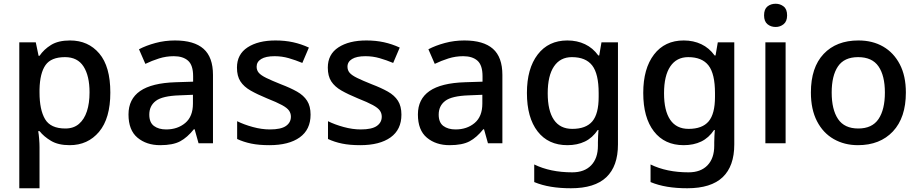

<svg xmlns="http://www.w3.org/2000/svg" viewBox="-20 -765 4907 1025"><path d="M354 -549Q451 -549 510 -479.5Q569 -410 569 -271Q569 -133 509 -61.5Q449 10 352 10Q291 10 252.5 -13Q214 -36 191 -65H184Q187 -48 189 -23.5Q191 1 191 20V240H83V-539H171L186 -467H191Q214 -501 252.5 -525Q291 -549 354 -549ZM327 -460Q253 -460 223 -417.5Q193 -375 191 -288V-271Q191 -179 220.5 -129Q250 -79 329 -79Q373 -79 401.5 -103.5Q430 -128 444 -171Q458 -214 458 -272Q458 -360 426 -410Q394 -460 327 -460Z M914 -549Q1016 -549 1066.5 -504.5Q1117 -460 1117 -365V0H1040L1019 -75H1015Q980 -31 941.5 -10.5Q903 10 835 10Q762 10 714 -30Q666 -70 666 -154Q666 -236 728 -279Q790 -322 918 -326L1011 -329V-358Q1011 -417 984 -441Q957 -465 908 -465Q867 -465 829 -453Q791 -441 756 -424L722 -502Q760 -522 810 -535.5Q860 -549 914 -549ZM938 -256Q847 -253 812 -226.5Q777 -200 777 -153Q777 -111 802 -92.5Q827 -74 867 -74Q928 -74 969 -108.5Q1010 -143 1010 -212V-259Z M1638 -153Q1638 -73 1580 -31.5Q1522 10 1418 10Q1362 10 1321 1.5Q1280 -7 1246 -23V-118Q1282 -100 1329.5 -87Q1377 -74 1421 -74Q1480 -74 1506.5 -92.5Q1533 -111 1533 -142Q1533 -160 1523 -174.5Q1513 -189 1485.5 -204Q1458 -219 1405 -240Q1354 -261 1318 -281.5Q1282 -302 1263.5 -330.5Q1245 -359 1245 -404Q1245 -475 1301.5 -512Q1358 -549 1451 -549Q1501 -549 1544.5 -539.5Q1588 -530 1629 -511L1594 -429Q1558 -444 1521.5 -454.5Q1485 -465 1446 -465Q1399 -465 1374.5 -450Q1350 -435 1350 -409Q1350 -390 1361.5 -376.5Q1373 -363 1401.5 -349Q1430 -335 1480 -315Q1530 -296 1565.5 -276Q1601 -256 1619.5 -227Q1638 -198 1638 -153Z M2123 -153Q2123 -73 2065 -31.5Q2007 10 1903 10Q1847 10 1806 1.5Q1765 -7 1731 -23V-118Q1767 -100 1814.5 -87Q1862 -74 1906 -74Q1965 -74 1991.5 -92.5Q2018 -111 2018 -142Q2018 -160 2008 -174.5Q1998 -189 1970.5 -204Q1943 -219 1890 -240Q1839 -261 1803 -281.5Q1767 -302 1748.5 -330.5Q1730 -359 1730 -404Q1730 -475 1786.5 -512Q1843 -549 1936 -549Q1986 -549 2029.5 -539.5Q2073 -530 2114 -511L2079 -429Q2043 -444 2006.5 -454.5Q1970 -465 1931 -465Q1884 -465 1859.5 -450Q1835 -435 1835 -409Q1835 -390 1846.5 -376.5Q1858 -363 1886.5 -349Q1915 -335 1965 -315Q2015 -296 2050.5 -276Q2086 -256 2104.5 -227Q2123 -198 2123 -153Z M2459 -549Q2561 -549 2611.5 -504.5Q2662 -460 2662 -365V0H2585L2564 -75H2560Q2525 -31 2486.5 -10.5Q2448 10 2380 10Q2307 10 2259 -30Q2211 -70 2211 -154Q2211 -236 2273 -279Q2335 -322 2463 -326L2556 -329V-358Q2556 -417 2529 -441Q2502 -465 2453 -465Q2412 -465 2374 -453Q2336 -441 2301 -424L2267 -502Q2305 -522 2355 -535.5Q2405 -549 2459 -549ZM2483 -256Q2392 -253 2357 -226.5Q2322 -200 2322 -153Q2322 -111 2347 -92.5Q2372 -74 2412 -74Q2473 -74 2514 -108.5Q2555 -143 2555 -212V-259Z M3009 -549Q3061 -549 3103 -529Q3145 -509 3174 -469H3179L3191 -539H3279V6Q3279 122 3217 181Q3155 240 3028 240Q2970 240 2921.5 232Q2873 224 2832 207V113Q2918 155 3035 155Q3100 155 3136 117.5Q3172 80 3172 13V-5Q3172 -18 3173 -39Q3174 -60 3175 -71H3171Q3143 -29 3102.5 -9.5Q3062 10 3009 10Q2907 10 2850 -63.5Q2793 -137 2793 -269Q2793 -399 2850.5 -474Q2908 -549 3009 -549ZM3033 -460Q2971 -460 2937.5 -410.5Q2904 -361 2904 -267Q2904 -174 2937 -125.5Q2970 -77 3035 -77Q3108 -77 3142 -117Q3176 -157 3176 -248V-268Q3176 -371 3141.5 -415.5Q3107 -460 3033 -460Z M3630 -549Q3682 -549 3724 -529Q3766 -509 3795 -469H3800L3812 -539H3900V6Q3900 122 3838 181Q3776 240 3649 240Q3591 240 3542.5 232Q3494 224 3453 207V113Q3539 155 3656 155Q3721 155 3757 117.5Q3793 80 3793 13V-5Q3793 -18 3794 -39Q3795 -60 3796 -71H3792Q3764 -29 3723.5 -9.5Q3683 10 3630 10Q3528 10 3471 -63.5Q3414 -137 3414 -269Q3414 -399 3471.5 -474Q3529 -549 3630 -549ZM3654 -460Q3592 -460 3558.5 -410.5Q3525 -361 3525 -267Q3525 -174 3558 -125.5Q3591 -77 3656 -77Q3729 -77 3763 -117Q3797 -157 3797 -248V-268Q3797 -371 3762.5 -415.5Q3728 -460 3654 -460Z M4174 -539V0H4066V-539ZM4121 -745Q4145 -745 4163.5 -730.5Q4182 -716 4182 -683Q4182 -651 4163.5 -636Q4145 -621 4121 -621Q4095 -621 4077 -636Q4059 -651 4059 -683Q4059 -716 4077 -730.5Q4095 -745 4121 -745Z M4816 -271Q4816 -137 4747 -63.5Q4678 10 4560 10Q4488 10 4431 -22.5Q4374 -55 4341.5 -118Q4309 -181 4309 -271Q4309 -405 4377 -477Q4445 -549 4563 -549Q4638 -549 4694.5 -516.5Q4751 -484 4783.5 -422Q4816 -360 4816 -271ZM4420 -271Q4420 -180 4454 -129.5Q4488 -79 4562 -79Q4636 -79 4670 -129.5Q4704 -180 4704 -271Q4704 -361 4670 -410.5Q4636 -460 4561 -460Q4487 -460 4453.5 -410.5Q4420 -361 4420 -271Z"/></svg>

Font: Noto Sans Nag Mundari Medium
Style: Regular
Weight: 500
Version: Version 1.000